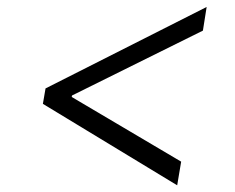

<svg xmlns="http://www.w3.org/2000/svg" viewBox="-20 -567 692 565"><path d="M106.2 -261.4 114 -306.8 588.1 -546.5 577.1 -476.9 191.8 -285.9 191.1 -281.6 513.1 -91.3 501.4 -21.7Z"/></svg>

Font: Inter P Light
Style: Italic
Weight: 300
Italic angle: 9.39999°
Designer: Rasmus Andersson
Foundry: rsms
Version: Version 3.018;git-588b23468